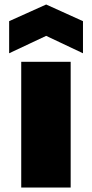

<svg xmlns="http://www.w3.org/2000/svg" viewBox="-20 -841 412 861"><path d="M75.2 0V-564H296.9V0ZM352.1 -746.1V-602.1L187 -680.2L21 -602.1V-746.1L187 -820.8Z"/></svg>

Font: SVN-Poppins Black
Style: Regular
Weight: 900
Designer: Ninad Kale (Devanagari), Jonny Pinhorn (Latin)
Foundry: Indian Type Foundry
Version: Version 3.002 2017